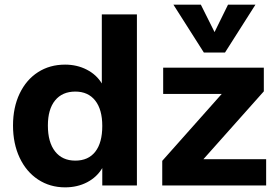

<svg xmlns="http://www.w3.org/2000/svg" viewBox="-20 -798 1200 826"><path d="M569 -736V0H420V-75Q397 -36 355 -14Q313 8 260 8Q195 8 144 -25.5Q93 -59 64.5 -119.5Q36 -180 36 -258Q36 -336 64.5 -395.5Q93 -455 143.5 -487.5Q194 -520 260 -520Q311 -520 353 -498.5Q395 -477 418 -439V-736ZM420 -256Q420 -327 389.5 -365.5Q359 -404 304 -404Q248 -404 217 -366Q186 -328 186 -258Q186 -186 217 -146.5Q248 -107 304 -107Q360 -107 390 -145.5Q420 -184 420 -256ZM855 -113H1125V0H678V-106L934 -394H682V-507H1115V-405ZM961 -778H1079L948 -572H857L726 -778H844L903 -660Z"/></svg>

Font: Muli ExtraBold
Style: Regular
Weight: 800
Designer: Vernon Adams
Foundry: Vernon Adams
Version: Version 2.000